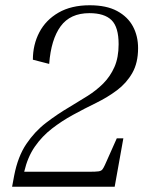

<svg xmlns="http://www.w3.org/2000/svg" viewBox="-20 -710 583 730"><path d="M449 -184 416 0H26L34 -43Q48 -115 80 -162.5Q112 -210 155 -243Q198 -276 244 -303Q279 -324 312.5 -345Q346 -366 372.5 -392.5Q399 -419 415 -455Q431 -491 431 -542Q431 -607 404 -633.5Q377 -660 320 -660Q247 -660 210.5 -610Q174 -560 167 -467L105 -483Q105 -540 129.5 -587Q154 -634 202.5 -662Q251 -690 321 -690Q385 -690 425.5 -668Q466 -646 485.5 -609.5Q505 -573 505 -527Q505 -471 483 -432.5Q461 -394 425 -367Q389 -340 345 -318.5Q301 -297 257 -273Q215 -250 177.5 -221Q140 -192 112.5 -152.5Q85 -113 72 -57H320Q344 -57 354.5 -58.5Q365 -60 369.5 -66Q374 -72 379 -83L424 -184Z"/></svg>

Font: Inria Serif Light
Style: Italic
Weight: 300
Italic angle: -10°
Designer: Black Foundry Team
Foundry: Black Foundry
Version: Version 1.000; ttfautohint (v1.8.3)